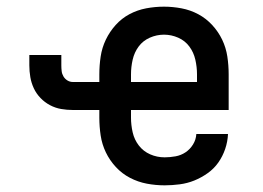

<svg xmlns="http://www.w3.org/2000/svg" viewBox="-20 -548 790 576"><path d="M474 8Q447 8 420.5 3Q394 -2 370 -14.5Q346 -27 327.5 -47Q309 -67 297.5 -91Q286 -115 282 -141.5Q278 -168 278 -195V-218H199Q181 -218 163.5 -221Q146 -224 130 -232.5Q114 -241 101.5 -254Q89 -267 81.5 -283Q74 -299 71 -316.5Q68 -334 68 -352V-383H164V-352Q164 -343 165 -334.5Q166 -326 170.5 -318.5Q175 -311 182.5 -306.5Q190 -302 199 -302H278V-325Q278 -352 282 -378.5Q286 -405 297.5 -429Q309 -453 327 -473Q345 -493 368.5 -505.5Q392 -518 418.5 -523Q445 -528 472 -528Q498 -528 524.5 -523Q551 -518 574.5 -505.5Q598 -493 616.5 -473Q635 -453 646.5 -429Q658 -405 662 -378.5Q666 -352 666 -325V-218H373V-195Q373 -173 378 -151Q383 -129 396.5 -111.5Q410 -94 430.5 -85Q451 -76 474 -76Q490 -76 506.5 -79Q523 -82 536.5 -91Q550 -100 559 -114.5Q568 -129 569 -146H664Q663 -123 655.5 -101Q648 -79 635 -60.5Q622 -42 603 -28.5Q584 -15 563 -6.5Q542 2 519 5Q496 8 474 8ZM571 -302V-325Q571 -347 566 -369Q561 -391 548 -408.5Q535 -426 514.5 -435Q494 -444 472 -444Q450 -444 429.5 -435Q409 -426 396 -408.5Q383 -391 378 -369Q373 -347 373 -325V-302Z"/></svg>

Font: Iosevka Etoile Medium
Style: Regular
Weight: 500
Designer: Belleve Invis
Foundry: Belleve Invis
Version: Version 22.1.2; ttfautohint (v1.8.4)